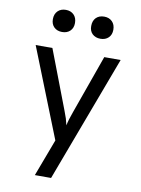

<svg xmlns="http://www.w3.org/2000/svg" viewBox="-102 -845 802 1093"><g transform="rotate(10 299.5 -298.5)"><path d="M410.2 -648.9Q381.3 -648.9 363.3 -666Q345.7 -683.1 346.2 -711.9Q346.2 -741.7 363.3 -759.3Q380.9 -776.9 410.2 -776.9Q439 -776.9 456.5 -759.3Q474.1 -741.7 474.1 -711.9Q474.1 -683.1 456.5 -666Q439 -648.9 410.2 -648.9ZM188.5 -648.9Q159.7 -648.9 142.1 -666Q124.5 -683.1 124.5 -711.9Q124.5 -741.7 142.1 -759.3Q159.7 -776.9 188.5 -776.9Q217.3 -776.9 234.9 -759.3Q252.4 -741.7 252.4 -711.9Q252.4 -683.1 234.9 -666Q217.3 -648.9 188.5 -648.9ZM177.7 180.2 258.3 -34.2 53.7 -549.8H150.4L280.3 -210Q288.1 -189.9 295.4 -168Q301.8 -146 305.2 -129.9Q308.1 -146 314.9 -168Q321.8 -189.9 329.1 -210L450.2 -549.8H544.9L271.5 180.2Z"/></g></svg>

Font: UDEV Gothic 35
Style: Regular
Weight: 400
Version: v2.1.0; ttfautohint (v1.8.4.7-5d5b-dirty) -l 6 -r 45 -G 200 